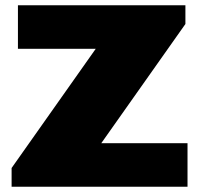

<svg xmlns="http://www.w3.org/2000/svg" viewBox="-20 -708 762 728"><path d="M24 0H691V-165H364L683 -617V-688H48V-523H343L24 -71Z"/></svg>

Font: Archivo Black
Style: Regular
Weight: 900
Designer: Hector Gatti
Foundry: Omnibus-Type
Version: Version 2.001